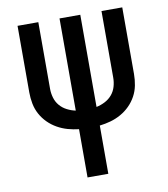

<svg xmlns="http://www.w3.org/2000/svg" viewBox="-82 -805 765 874"><g transform="rotate(-10 300.0 -367.5)"><path d="M252 0V-223Q226 -226 201 -233Q176 -240 153 -253Q130 -266 111.5 -284.5Q93 -303 80.5 -326Q68 -349 63 -375Q58 -401 58 -427V-735H154V-427Q154 -406 160 -385.5Q166 -365 179.5 -349Q193 -333 212.5 -323Q232 -313 252 -309V-735H348V-309Q368 -313 387.5 -323Q407 -333 420.5 -349Q434 -365 440 -385.5Q446 -406 446 -427V-735H542V-427Q542 -401 537 -375Q532 -349 519.5 -326Q507 -303 488.5 -284.5Q470 -266 447 -253Q424 -240 399 -233Q374 -226 348 -223V0Z"/></g></svg>

Font: Iosevka SS04 Medium Extended
Style: Regular
Weight: 500
Width: 7
Monospace: yes
Designer: Belleve Invis
Foundry: Belleve Invis
Version: Version 19.0.0; ttfautohint (v1.8.4)